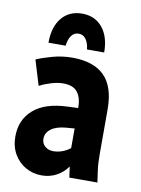

<svg xmlns="http://www.w3.org/2000/svg" viewBox="-85 -799 637 869"><g transform="rotate(10 233.5 -364.5)"><path d="M20 -141Q20 -218 73 -264.5Q126 -311 229 -315L278 -317V-318Q278 -363 258.5 -389Q239 -415 192 -415Q166 -415 135.5 -405.5Q105 -396 84 -385L49 -500Q79 -513 123 -525Q167 -537 213 -537Q311 -537 360.5 -487.5Q410 -438 410 -334V-125Q410 -104 411 -87.5Q412 -71 415 -49L422 0H293L286 -50Q267 -22 236 -5Q205 12 167 12Q127 12 93.5 -7Q60 -26 40 -60.5Q20 -95 20 -141ZM147 -153Q147 -131 162.5 -118Q178 -105 200 -105Q221 -105 241.5 -112.5Q262 -120 278 -133V-223L239 -220Q194 -216 170.5 -198Q147 -180 147 -153ZM350 -585H271Q268 -614 255.5 -631.5Q243 -649 222 -649Q201 -649 188.5 -631.5Q176 -614 173 -585H94Q94 -658 128.5 -699.5Q163 -741 222 -741Q281 -741 315.5 -699Q350 -657 350 -585Z"/></g></svg>

Font: Radio Canada Condensed
Style: Bold
Weight: 700
Width: 3
Designer: Charles Daoud, Etienne Aubert Bonn, Alexandre Saumier Demers, Jacques Le Bailly
Foundry: Radio-Canada
Version: Version 2.104; ttfautohint (v1.8.4.7-5d5b);gftools[0.9.28.de